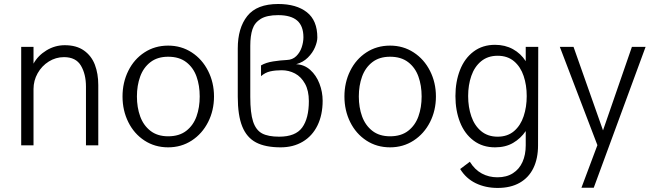

<svg xmlns="http://www.w3.org/2000/svg" viewBox="-20 -720 3240 951"><path d="M85 -487.8H146V-404.8Q168 -444.8 210.2 -470.5Q252.4 -496.1 300.8 -496.1Q358.9 -496.1 396 -469.7Q433.1 -443.4 450 -399.2Q466.8 -355 466.8 -298.8V0H405.8V-291Q405.8 -352.5 380.9 -394.8Q356 -437 296.9 -437Q256.3 -437 221.7 -415.3Q187 -393.6 166.5 -357.2Q146 -320.8 146 -278.8V0H85Z M586.9 -242.2Q586.9 -311.5 615.5 -369.1Q644 -426.8 695.6 -460.4Q747.1 -494.1 813 -494.1Q877.9 -494.1 929.7 -460.4Q981.4 -426.8 1010.7 -368.9Q1040 -311 1040 -242.2Q1040 -172.9 1010.7 -115.2Q981.4 -57.6 929.7 -23.9Q877.9 9.8 813 9.8Q747.1 9.8 695.6 -23.9Q644 -57.6 615.5 -115.2Q586.9 -172.9 586.9 -242.2ZM969.2 -242.2Q969.2 -296.4 953.4 -340.8Q937.5 -385.3 902.6 -412.1Q867.7 -439 813 -439Q759.8 -439 725.1 -412.1Q690.4 -385.3 674.3 -340.8Q658.2 -296.4 658.2 -242.2Q658.2 -188 674.3 -143.6Q690.4 -99.1 725.1 -72Q759.8 -44.9 813 -44.9Q867.7 -44.9 902.6 -72Q937.5 -99.1 953.4 -143.6Q969.2 -188 969.2 -242.2Z M1157.7 -241.2V-480Q1157.7 -581.1 1204.8 -640.6Q1252 -700.2 1357.9 -700.2Q1448.2 -700.2 1500 -659.4Q1551.8 -618.7 1551.8 -534.2Q1551.8 -513.7 1540.3 -486.1Q1528.8 -458.5 1504.9 -434.8Q1481 -411.1 1446.8 -401.9Q1486.8 -400.4 1516.6 -373.8Q1546.4 -347.2 1562.3 -305.9Q1578.1 -264.6 1578.1 -221.2Q1578.1 -150.9 1552.5 -98.6Q1526.9 -46.4 1479.7 -18.3Q1432.6 9.8 1370.1 9.8Q1294.4 9.8 1248.3 -14.4Q1202.1 -38.6 1179.9 -93.5Q1157.7 -148.4 1157.7 -241.2ZM1509.8 -219.2Q1509.8 -271 1490.7 -305.4Q1471.7 -339.8 1441.2 -356Q1410.6 -372.1 1375 -372.1Q1343.8 -372.1 1318.6 -366.5Q1293.5 -360.8 1272.9 -342.8V-396Q1296.9 -410.2 1332.8 -415.8Q1368.7 -421.4 1400.9 -422.9Q1428.7 -423.8 1447.3 -441.9Q1465.8 -460 1474.4 -485.8Q1482.9 -511.7 1482.9 -535.2Q1482.9 -591.3 1451.9 -618.2Q1420.9 -645 1357.9 -645Q1301.8 -645 1271.5 -626.5Q1241.2 -607.9 1230.5 -575.2Q1219.7 -542.5 1219.7 -493.2V-240.2Q1219.7 -160.2 1233.6 -117.9Q1247.6 -75.7 1277.8 -59.3Q1308.1 -43 1362.8 -43Q1443.8 -43 1476.8 -88.4Q1509.8 -133.8 1509.8 -219.2Z M1686 -242.2Q1686 -311.5 1714.6 -369.1Q1743.2 -426.8 1794.7 -460.4Q1846.2 -494.1 1912.1 -494.1Q1977.1 -494.1 2028.8 -460.4Q2080.6 -426.8 2109.9 -368.9Q2139.2 -311 2139.2 -242.2Q2139.2 -172.9 2109.9 -115.2Q2080.6 -57.6 2028.8 -23.9Q1977.1 9.8 1912.1 9.8Q1846.2 9.8 1794.7 -23.9Q1743.2 -57.6 1714.6 -115.2Q1686 -172.9 1686 -242.2ZM2068.4 -242.2Q2068.4 -296.4 2052.5 -340.8Q2036.6 -385.3 2001.7 -412.1Q1966.8 -439 1912.1 -439Q1858.9 -439 1824.2 -412.1Q1789.6 -385.3 1773.4 -340.8Q1757.3 -296.4 1757.3 -242.2Q1757.3 -188 1773.4 -143.6Q1789.6 -99.1 1824.2 -72Q1858.9 -44.9 1912.1 -44.9Q1966.8 -44.9 2001.7 -72Q2036.6 -99.1 2052.5 -143.6Q2068.4 -188 2068.4 -242.2Z M2444.8 210.9Q2384.8 210.9 2336.4 187.5Q2288.1 164.1 2259.3 117.2L2307.1 81.1Q2331.5 120.6 2366.5 139.4Q2401.4 158.2 2443.8 158.2Q2489.3 158.2 2520.8 137.9Q2552.2 117.7 2568.1 82Q2584 46.4 2584 0V-70.8Q2559.1 -34.2 2521.5 -12.2Q2483.9 9.8 2432.1 9.8Q2370.1 9.8 2325.7 -23.7Q2281.2 -57.1 2258.5 -114.7Q2235.8 -172.4 2235.8 -244.1Q2235.8 -315.4 2258.5 -373.3Q2281.2 -431.2 2325.7 -464.6Q2370.1 -498 2432.1 -498Q2481.4 -498 2520.5 -476.6Q2559.6 -455.1 2584 -417V-487.8H2646L2645 0Q2645 64.9 2622.1 112.3Q2599.1 159.7 2554.2 185.3Q2509.3 210.9 2444.8 210.9ZM2588.9 -244.1Q2588.9 -298.3 2573.7 -343.5Q2558.6 -388.7 2526.4 -416.3Q2494.1 -443.8 2444.8 -443.8Q2396 -443.8 2363 -416.5Q2330.1 -389.2 2314.5 -344Q2298.8 -298.8 2298.8 -244.1Q2298.8 -189.5 2314.5 -143.8Q2330.1 -98.1 2363 -70.6Q2396 -43 2444.8 -43Q2494.1 -43 2526.4 -70.8Q2558.6 -98.6 2573.7 -144.3Q2588.9 -189.9 2588.9 -244.1Z M2859.9 210 2939 -1 2752.9 -487.8H2820.8L2966.8 -74.2L3109.9 -487.8H3177.7L2920.9 210Z"/></svg>

Font: Acari Sans Light
Style: Regular
Weight: 300
Designer: Alfredo Marco Pradil and Stefan Peev
Foundry: Hanken Design Co.
Version: Version 1.045;January 11, 2019;FontCreator 11.5.0.2425 64-bi